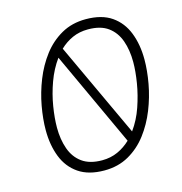

<svg xmlns="http://www.w3.org/2000/svg" viewBox="-104 -777 840 885"><g transform="rotate(-15 316.0 -335.0)"><path d="M287 13Q212 13 164.5 -19.5Q117 -52 95 -108.5Q73 -165 73 -236Q73 -289 84 -350Q95 -411 118.5 -470Q142 -529 178.5 -577Q215 -625 266 -654Q317 -683 383 -683Q459 -683 506 -650.5Q553 -618 575 -561.5Q597 -505 597 -434Q597 -381 586 -320Q575 -259 551.5 -200Q528 -141 491.5 -93Q455 -45 404 -16Q353 13 287 13ZM289 -35Q330 -35 364 -50.5Q398 -66 425 -92L216 -544Q184 -500 164 -445Q144 -390 135 -334.5Q126 -279 126 -234Q126 -178 142 -132.5Q158 -87 194 -61Q230 -35 289 -35ZM246 -579 456 -128Q488 -172 507 -227Q526 -282 535 -337Q544 -392 544 -436Q544 -493 528 -538Q512 -583 476.5 -609Q441 -635 381 -635Q340 -635 306.5 -620Q273 -605 246 -579Z"/></g></svg>

Font: Atkinson Hyperlegible Mono ExtraLight
Style: Italic
Weight: 200
Italic angle: -12°
Monospace: yes
Designer: Elliott Scott, Megan Eiswerth, Linus Boman, Theodore Petrosky, Letters from Sweden
Foundry: Applied Design Works, Letters from Sweden
Version: Version 2.001